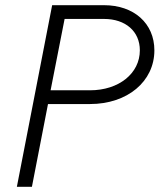

<svg xmlns="http://www.w3.org/2000/svg" viewBox="-20 -720 615 740"><path d="M45 0H103L165 -319H327C471 -319 575 -406 575 -526C575 -630 496 -700 381 -700H181ZM327 -372H175L229 -647H381C464 -647 519 -599 519 -526C519 -437 438 -372 327 -372Z"/></svg>

Font: Uncut Sans Light Italic
Style: Regular
Weight: 300
Italic angle: -11°
Designer: Kasper Nordkvist
Foundry: UNCUT.wtf
Version: Version 1.304;Glyphs 3.2 (3246)